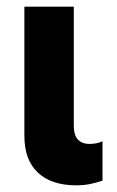

<svg xmlns="http://www.w3.org/2000/svg" viewBox="-20 -545 349 575"><path d="M208 10Q134 10 93.5 -28Q53 -66 53 -138V-525H201V-168Q201 -141 213 -127.5Q225 -114 248 -114Q257 -114 266.5 -115.5Q276 -117 287 -122V-4Q266 3 248 6.5Q230 10 208 10Z"/></svg>

Font: TikTok Sans 24pt
Style: Bold
Weight: 700
Version: Version 4.000